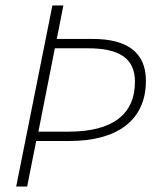

<svg xmlns="http://www.w3.org/2000/svg" viewBox="-20 -680 582 700"><path d="M39 0H79L112 -166H234C403 -166 512 -238 512 -386C512 -492 439 -538 319 -538H187L211 -660H171ZM120 -200 180 -504H300C413 -504 472 -469 472 -382C472 -262 389 -200 230 -200Z"/></svg>

Font: Source Sans Pro Light
Style: Italic
Weight: 300
Italic angle: -11°
Designer: Paul D. Hunt
Foundry: Adobe Systems Incorporated
Version: Version 3.006;hotconv 1.0.111;makeotfexe 2.5.65597